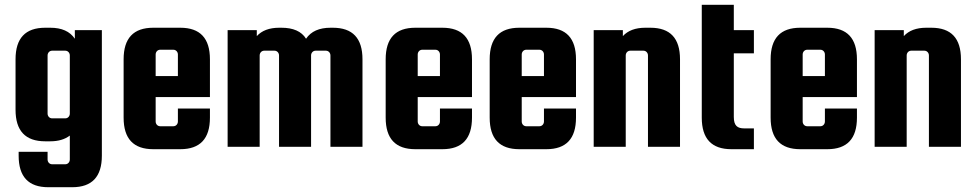

<svg xmlns="http://www.w3.org/2000/svg" viewBox="-20 -614 4085 803"><path d="M293 -488V-452C272 -483 238 -498 190 -498H169C86 -498 45 -454 45 -366V-155C45 -67 86 -23 169 -23H190C224 -23 251 -31 272 -47V53C272 64 264 73 253 73H198C187 73 179 64 179 53V21H58V37C58 125 99 169 182 169H282C365 169 406 125 406 37V-488ZM272 -139C272 -128 264 -119 253 -119H198C187 -119 179 -128 179 -139V-382C179 -393 187 -402 198 -402H253C264 -402 272 -393 272 -382Z M621 -498C538 -498 497 -454 497 -366V-122C497 -34 538 10 621 10H734C817 10 858 -34 858 -122V-160H724V-106C724 -95 716 -86 705 -86H650C639 -86 631 -95 631 -106V-208H858V-366C858 -454 817 -498 734 -498ZM631 -386C631 -397 639 -406 650 -406H705C716 -406 724 -397 724 -386V-296H631Z M1363 -498C1315 -498 1281 -483 1260 -452C1241 -483 1206 -498 1157 -498H1148C1106 -498 1075 -486 1054 -463V-488H932V0H1066V-382C1066 -393 1074 -402 1085 -402H1128C1139 -402 1147 -393 1147 -382V0H1281V-382C1281 -393 1289 -402 1300 -402H1343C1354 -402 1362 -393 1362 -382V0H1496V-366C1496 -454 1455 -498 1372 -498Z M1717 -498C1634 -498 1593 -454 1593 -366V-122C1593 -34 1634 10 1717 10H1830C1913 10 1954 -34 1954 -122V-160H1820V-106C1820 -95 1812 -86 1801 -86H1746C1735 -86 1727 -95 1727 -106V-208H1954V-366C1954 -454 1913 -498 1830 -498ZM1727 -386C1727 -397 1735 -406 1746 -406H1801C1812 -406 1820 -397 1820 -386V-296H1727Z M2152 -498C2069 -498 2028 -454 2028 -366V-122C2028 -34 2069 10 2152 10H2265C2348 10 2389 -34 2389 -122V-160H2255V-106C2255 -95 2247 -86 2236 -86H2181C2170 -86 2162 -95 2162 -106V-208H2389V-366C2389 -454 2348 -498 2265 -498ZM2162 -386C2162 -397 2170 -406 2181 -406H2236C2247 -406 2255 -397 2255 -386V-296H2162Z M2597 -382C2597 -393 2605 -402 2616 -402H2671C2682 -402 2690 -393 2690 -382V0H2824V-366C2824 -454 2783 -498 2700 -498H2679C2637 -498 2606 -486 2585 -463V-488H2463V0H2597Z M3093 -77C3064 -77 3049 -88 3049 -125V-391H3133V-488H3049V-594H2915V-122C2915 -34 2956 10 3039 10H3133V-77Z M3327 -498C3244 -498 3203 -454 3203 -366V-122C3203 -34 3244 10 3327 10H3440C3523 10 3564 -34 3564 -122V-160H3430V-106C3430 -95 3422 -86 3411 -86H3356C3345 -86 3337 -95 3337 -106V-208H3564V-366C3564 -454 3523 -498 3440 -498ZM3337 -386C3337 -397 3345 -406 3356 -406H3411C3422 -406 3430 -397 3430 -386V-296H3337Z M3772 -382C3772 -393 3780 -402 3791 -402H3846C3857 -402 3865 -393 3865 -382V0H3999V-366C3999 -454 3958 -498 3875 -498H3854C3812 -498 3781 -486 3760 -463V-488H3638V0H3772Z"/></svg>

Font: sklik
Style: Regular
Weight: 400
Designer: Joe Prince
Foundry: Joe Prince
Version: Version 1.001